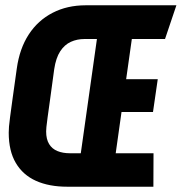

<svg xmlns="http://www.w3.org/2000/svg" viewBox="-20 -706 687 726"><path d="M234 0Q165.5 0 116 -22.2Q66.5 -44.5 39.8 -89.8Q13 -135 13 -204.5Q13 -215.5 14 -227.5Q15 -239.5 18 -262.5Q21 -285.5 27 -329Q33 -372.5 43.5 -447Q54 -522.5 88.8 -575.8Q123.5 -629 178.8 -657.5Q234 -686 304 -686H647L604 -558.5H478.5L457 -406.5H576.5L558.5 -282.5H439.5L417.5 -126.5H560.5L560 0ZM244.5 -126.5H285.5L346.5 -558.5H299.5Q271.5 -558.5 247.8 -547.8Q224 -537 207.8 -512.2Q191.5 -487.5 185 -444.5Q175.5 -374.5 169.5 -330.8Q163.5 -287 160 -262.2Q156.5 -237.5 155.5 -226Q154.5 -214.5 154.5 -209Q154.5 -179.5 165.8 -161.2Q177 -143 197.2 -134.8Q217.5 -126.5 244.5 -126.5Z"/></svg>

Font: Chivo Mono Medium
Style: Italic
Weight: 500
Italic angle: -8.05°
Monospace: yes
Designer: Hector Gatti
Foundry: Omnibus-Type
Version: Version 1.008